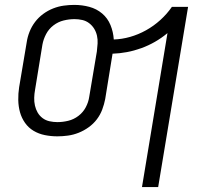

<svg xmlns="http://www.w3.org/2000/svg" viewBox="-20 -548 840 783"><path d="M559 215 663 -413Q639 -393 612 -377.5Q585 -362 556 -351.5Q527 -341 497.5 -335.5Q468 -330 439 -329L409 -144Q405 -123 397 -101.5Q389 -80 375 -61.5Q361 -43 341.5 -29Q322 -15 300.5 -6.5Q279 2 257 5Q235 8 214 8Q188 8 163 3Q138 -2 117 -14.5Q96 -27 82 -47Q68 -67 61.5 -90.5Q55 -114 54.5 -140Q54 -166 58 -192L89 -376Q92 -397 100.5 -418.5Q109 -440 123 -458.5Q137 -477 156 -491Q175 -505 196.5 -513.5Q218 -522 240 -525Q262 -528 283 -528Q315 -528 344.5 -520Q374 -512 396.5 -493Q419 -474 430.5 -446Q442 -418 444 -387Q477 -388 510.5 -397.5Q544 -407 575.5 -424.5Q607 -442 634 -466.5Q661 -491 681 -520H747L625 215ZM214 -50Q236 -50 258.5 -55.5Q281 -61 300 -75.5Q319 -90 330 -111Q341 -132 344 -154L375 -338Q377 -354 378 -370.5Q379 -387 375.5 -402.5Q372 -418 364 -431Q356 -444 343.5 -453.5Q331 -463 315.5 -466.5Q300 -470 284 -470Q262 -470 239.5 -464.5Q217 -459 198 -444.5Q179 -430 168 -409Q157 -388 153 -366L123 -182Q120 -166 119.5 -149.5Q119 -133 122.5 -117.5Q126 -102 133.5 -89Q141 -76 153.5 -66.5Q166 -57 182 -53.5Q198 -50 214 -50Z"/></svg>

Font: Iosevka Aile Light
Style: Italic
Weight: 300
Italic angle: -9°
Designer: Belleve Invis
Foundry: Belleve Invis
Version: Version 31.1.0; ttfautohint (v1.8.4)